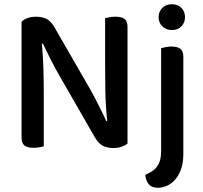

<svg xmlns="http://www.w3.org/2000/svg" viewBox="-20 -693 960 908"><path d="M583 -14Q572 -5 555 1Q538 7 515 7Q487 7 466.5 -3.5Q446 -14 429 -43L264 -330Q253 -349 241.5 -370Q230 -391 219.5 -412Q209 -433 199.5 -452.5Q190 -472 183 -487L178 -486Q183 -434 185 -374.5Q187 -315 187 -262V-1Q180 1 166.5 3.5Q153 6 139 6Q109 6 95.5 -5Q82 -16 82 -42V-590Q92 -601 110.5 -607.5Q129 -614 150 -614Q178 -614 199 -604Q220 -594 237 -565L403 -277Q414 -258 425 -237Q436 -216 446.5 -195Q457 -174 466.5 -154.5Q476 -135 483 -120L487 -121Q479 -197 478 -271.5Q477 -346 477 -417V-607Q485 -609 498 -611.5Q511 -614 526 -614Q556 -614 569.5 -603Q583 -592 583 -566ZM847 35Q847 80 835 110.5Q823 141 805 160Q787 179 766 187Q745 195 727 195Q697 195 683 177.5Q669 160 667 134Q685 126 699 117Q713 108 722.5 95Q732 82 737 64Q742 46 742 20V-465Q749 -467 762 -470Q775 -473 790 -473Q819 -473 833 -462Q847 -451 847 -424ZM793 -673Q821 -673 838 -655.5Q855 -638 855 -612Q855 -586 838 -568.5Q821 -551 793 -551Q765 -551 747.5 -568.5Q730 -586 730 -612Q730 -638 747.5 -655.5Q765 -673 793 -673Z"/></svg>

Font: Baloo 2 Latin Medium
Style: Regular
Weight: 500
Designer: Sarang Kulkarni and Ek Type
Foundry: Ek Type
Version: Version 1.001